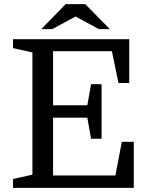

<svg xmlns="http://www.w3.org/2000/svg" viewBox="-20 -910 725 930"><path d="M472 -238H421L403 -340H237V-60H539L570 -223H628V0H43V-43L137 -64V-656L43 -677V-720H606V-508H554L522 -662H237V-400H403L421 -502H472ZM512 -769 393 -890H298L180 -769H233L346 -830L459 -769Z"/></svg>

Font: Domine
Style: Regular
Weight: 400
Designer: Pablo Impallari, Rodrigo Fuenzalida, Brenda Gallo
Foundry: Pablo Impallari, Rodrigo Fuenzalida, Brenda Gallo
Version: Version 2.000